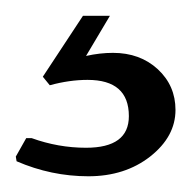

<svg xmlns="http://www.w3.org/2000/svg" viewBox="-20 -20 242 243"><path d="M1 184.1 0 178.2 13.2 154.8H20Q53.7 167 88.9 167Q143.1 167 143.1 127Q143.1 81.1 90.8 81.1Q67.9 81.1 43 87.9L34.2 77.1L85 0H119.1L88.9 50.8Q106.4 46.9 123 46.9Q157.2 46.9 179.7 67.6Q202.1 88.4 202.1 119.1Q202.1 152.8 170.2 178Q138.2 203.1 91.8 203.1Q44.9 203.1 1 184.1Z"/></svg>

Font: Quattrocento Roman
Style: Regular
Weight: 400
Designer: Pablo Impallari
Foundry: Pablo Impallari. www.impallari.com Igino Marini. www.ikern.com
Version: Version 1.000